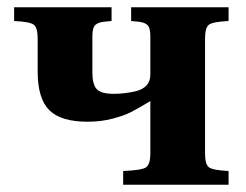

<svg xmlns="http://www.w3.org/2000/svg" viewBox="-20 -510 680 530"><path d="M19 -452V-490H288V-452L267 -450Q250 -448 242.5 -440.5Q235 -433 235 -410V-310Q235 -277 247 -264Q259 -251 294 -251Q324 -251 354 -258Q395 -268 395 -304V-410Q395 -433 387.5 -440.5Q380 -448 363 -450L342 -452V-490H611V-452Q568 -450 557 -442Q546 -434 546 -403V-87Q546 -56 557 -48Q568 -40 611 -38V0H320V-38Q371 -40 383 -48Q395 -56 395 -87V-231Q360 -210 341.5 -200.5Q323 -191 291 -182.5Q259 -174 222 -174Q148 -174 116 -206Q84 -238 84 -312V-403Q84 -434 73 -442Q62 -450 19 -452Z"/></svg>

Font: Heuristica
Style: Bold
Weight: 700
Version: Version 1.0.2